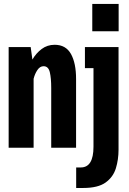

<svg xmlns="http://www.w3.org/2000/svg" viewBox="-20 -734 640 954"><path d="M438.5 -714.5H569.5V-578.5H438.5ZM23 0V-500H132.5L141 -438Q159 -469.5 187 -490.5Q215 -511.5 251.5 -511.5Q307 -511.5 332.5 -466Q358 -420.5 358 -341.5V0H234.5V-297Q234.5 -345.5 227.5 -375.2Q220.5 -405 196.5 -405Q178.5 -405 165.8 -386Q153 -367 147 -342.5V0ZM358.5 200V98H381.5Q444.5 98 444.5 -5V-395.5H402V-500H569V10Q569 58.5 555.8 102Q542.5 145.5 504.8 172.8Q467 200 393.5 200Z"/></svg>

Font: Trispace Condensed SemiBold
Style: Regular
Weight: 600
Width: 3
Designer: Tyler Finck
Foundry: Etcetera Type Company
Version: Version 1.210; ttfautohint (v1.8.3)